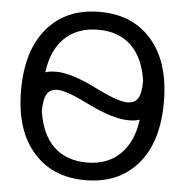

<svg xmlns="http://www.w3.org/2000/svg" viewBox="-53 -816 821 857"><g transform="rotate(5 357.5 -388.0)"><path d="M141.6 -478.5Q140.6 -476.6 142.1 -475.6Q143.6 -474.6 144.5 -475.6Q159.2 -481.4 191.4 -481.4Q260.7 -481.4 382.8 -418.9Q476.6 -373 517.6 -373Q548.8 -373 564 -395.5Q579.1 -418 579.1 -474.6Q563.5 -579.1 507.3 -631.8Q451.2 -684.6 360.4 -684.6Q266.6 -684.6 209 -628.9Q153.3 -573.2 141.6 -478.5ZM140.6 -300.8Q156.2 -196.3 212.4 -143.1Q268.6 -89.8 360.4 -89.8Q454.1 -89.8 510.7 -146.5Q566.4 -202.1 578.1 -296.9Q579.1 -298.8 577.6 -299.8Q576.2 -300.8 575.2 -299.8Q560.5 -293.9 528.3 -293.9Q458 -293.9 337.9 -353.5Q242.2 -401.4 202.1 -401.4Q170.9 -401.4 155.8 -378.9Q140.6 -356.4 140.6 -300.8ZM126 -110.4Q40 -208 40 -386.7Q40 -565.4 125.5 -665Q210.9 -764.6 359.9 -764.6Q508.8 -764.6 594.2 -665Q679.7 -565.4 679.7 -386.7Q679.7 -208 594.2 -109.4Q508.8 -10.7 359.9 -10.7Q210.9 -10.7 126 -110.4Z"/></g></svg>

Font: Gen Jyuu GothicL Regular
Style: Regular
Weight: 400
Designer: [Source Han Sans]
Ryoko NISHIZUKA  (kana & ideographs); Paul D. Hunt (Latin, Greek & Cyrillic); Wenlong ZHANG  (bopomofo
Version: Version 1.002.20150607